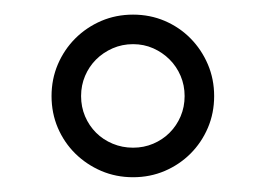

<svg xmlns="http://www.w3.org/2000/svg" viewBox="-20 -740 360 260"><path d="M230 -609.9Q230 -624.5 224.6 -637.2Q219.2 -649.9 209.7 -659.4Q200.2 -668.9 187.5 -674.6Q174.8 -680.2 160.2 -680.2Q145.5 -680.2 132.6 -674.6Q119.6 -668.9 110.1 -659.4Q100.6 -649.9 95.2 -637.2Q89.8 -624.5 89.8 -609.9Q89.8 -595.2 95.2 -582.5Q100.6 -569.8 110.1 -560.3Q119.6 -550.8 132.6 -545.4Q145.5 -540 160.2 -540Q174.8 -540 187.5 -545.4Q200.2 -550.8 209.7 -560.3Q219.2 -569.8 224.6 -582.5Q230 -595.2 230 -609.9ZM270 -609.9Q270 -586.9 261.5 -566.9Q252.9 -546.9 238 -532Q223.1 -517.1 203.1 -508.5Q183.1 -500 160.2 -500Q137.2 -500 117.2 -508.5Q97.2 -517.1 82 -532Q66.9 -546.9 58.3 -566.9Q49.8 -586.9 49.8 -609.9Q49.8 -632.8 58.3 -652.8Q66.9 -672.9 82 -688Q97.2 -703.1 117.2 -711.7Q137.2 -720.2 160.2 -720.2Q183.1 -720.2 203.1 -711.7Q223.1 -703.1 238 -688Q252.9 -672.9 261.5 -652.8Q270 -632.8 270 -609.9Z"/></svg>

Font: Charis SIL Am
Style: Bold
Weight: 700
Foundry: SIL International
Version: Version 5.000